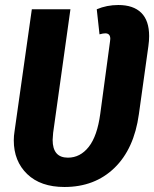

<svg xmlns="http://www.w3.org/2000/svg" viewBox="-20 -730 615 766"><path d="M575 -586Q575 -567 572 -546L534 -274Q515 -136 436.5 -60Q358 16 237 16Q142 16 88.5 -35.5Q35 -87 35 -170Q35 -188 38 -206L107 -693H261L192 -200Q190 -180 190 -172Q190 -101 251 -101Q300 -101 334 -144Q368 -187 380 -276L419 -565L420 -575Q420 -597 400 -597Q391 -597 377 -593L366 -693Q406 -710 452 -710Q512 -710 543.5 -679Q575 -648 575 -586Z"/></svg>

Font: Fira Sans Condensed
Style: Bold Italic
Weight: 700
Width: 3
Italic angle: -8°
Designer: Carrois Corporate & Edenspiekermann AG
Foundry: Carrois Corporate GbR & Edenspiekermann AG
Version: Version 4.203